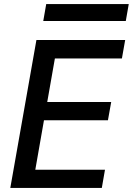

<svg xmlns="http://www.w3.org/2000/svg" viewBox="-20 -921 651 941"><path d="M158.5 -725H593.5L577.5 -634.5H249L211.5 -421H525L509 -331.5H195.5L153 -89H494.5L479 0H30.5ZM206.5 -901H611L596.5 -818H192Z"/></svg>

Font: JuliaMono MediumItalic
Style: Regular
Weight: 500
Italic angle: -9°
Monospace: yes
Designer: cormullion
Foundry: corm
Version: Version 0.049; ttfautohint (v1.8.4)